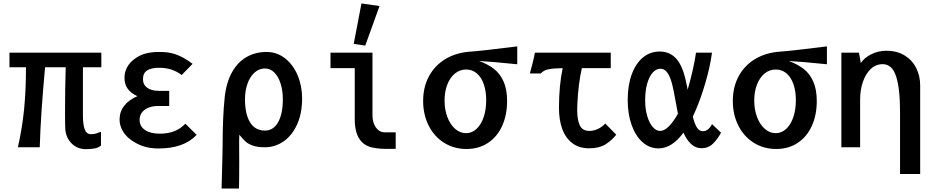

<svg xmlns="http://www.w3.org/2000/svg" viewBox="-20 -856 5440 1116"><path d="M360 -99Q358 -117.5 358 -201.5Q358 -345 362 -465H242Q217 -198.5 211 0H84Q109 -110 120 -220.5Q131 -331 131 -465H35V-550H569V-465H462V-186Q462 -131 472.8 -103.5Q483.5 -76 507 -76Q524 -76 536 -79.2Q548 -82.5 567 -90V-10Q552 2.5 530.2 6.8Q508.5 11 478 11Q447.5 11 422.2 -2.8Q397 -16.5 380.5 -41.5Q364 -66.5 360 -99Z M746.5 -39Q712.5 -62 693.8 -94Q675 -126 675 -161Q675 -206 701.5 -240.5Q728 -275 778.5 -297Q740.5 -314.5 722 -340.5Q703.5 -366.5 703.5 -404Q703.5 -437 719 -465.2Q734.5 -493.5 763 -514Q814.5 -554 902 -554Q933 -554 954.8 -551.2Q976.5 -548.5 999 -541Q1023.5 -532.5 1047 -519.5Q1070.5 -506.5 1099.5 -485L1036 -420Q1007.5 -441.5 975.5 -451.8Q943.5 -462 904 -462Q858 -462 834.5 -446.2Q811 -430.5 811 -396Q811 -363.5 835.8 -345.8Q860.5 -328 904 -328H963.5V-240H898Q851 -240 821.2 -218Q791.5 -196 791.5 -159Q791.5 -121.5 823.2 -100.2Q855 -79 908 -79Q956 -79 992.8 -93.2Q1029.5 -107.5 1057.5 -137L1123 -72Q1048.5 7 902 7Q855 7 818 -4.2Q781 -15.5 746.5 -39Z M1268 240 1273 44 1274 -14.5Q1274 -175.5 1286 -290Q1295.5 -378.5 1329.5 -437.8Q1363.5 -497 1414.8 -525.5Q1466 -554 1529 -554Q1589.5 -554 1636.8 -517Q1684 -480 1710 -418.2Q1736 -356.5 1736 -284Q1736 -196 1706.5 -131.8Q1677 -67.5 1627.8 -33.8Q1578.5 0 1520 0Q1476 0 1448.8 -10Q1421.5 -20 1407.8 -32.8Q1394 -45.5 1371 -73Q1370 -65 1370 -35.5L1370.5 89.5Q1370.5 181.5 1369 240ZM1624 -279Q1624 -328.5 1611.2 -369.5Q1598.5 -410.5 1574.8 -434.2Q1551 -458 1520 -458Q1486 -458 1459.5 -434.2Q1433 -410.5 1418.5 -369.5Q1404 -328.5 1404 -279Q1404 -193 1433.5 -145Q1463 -97 1520 -97Q1569 -97 1596.5 -145.5Q1624 -194 1624 -279Z M2042 -163V-460H1901V-550H2145V-187Q2145 -156.5 2154.5 -134.2Q2164 -112 2179.2 -100Q2194.5 -88 2211 -87H2280V9L2235.5 9.5Q2181 9.5 2146 2Q2096 -8 2069 -48.5Q2042 -89 2042 -163ZM2186 -821 2103 -591 2036 -601 2081 -836Z M2439.5 -269Q2439.5 -350.5 2473.8 -413.5Q2508 -476.5 2570.2 -513.5Q2632.5 -550.5 2715 -556Q2777.5 -560 2986.5 -586.5V-482.5L2965 -484.5Q2844 -497 2764.5 -501.5Q2816 -483 2851.8 -455Q2887.5 -427 2907.5 -381.2Q2927.5 -335.5 2927.5 -268.5Q2927.5 -188 2899 -124.8Q2870.5 -61.5 2817 -25.8Q2763.5 10 2691.5 10Q2619 10 2561.5 -26Q2504 -62 2471.8 -125.8Q2439.5 -189.5 2439.5 -269ZM2806 -273Q2806 -326 2792 -366.5Q2778 -407 2751.5 -429.5Q2725 -452 2689.5 -452Q2652.5 -452 2624 -428.5Q2595.5 -405 2579.8 -364Q2564 -323 2564 -271.5Q2564 -218.5 2580.5 -175.2Q2597 -132 2625.5 -107Q2654 -82 2688.5 -82Q2723 -82 2749.8 -106.8Q2776.5 -131.5 2791.2 -175Q2806 -218.5 2806 -273Z M3089 -550H3530V-460H3362Q3341 -366.5 3336 -253Q3335 -229 3335 -217Q3335 -159.5 3350.2 -127.2Q3365.5 -95 3406 -95Q3430.5 -95 3455.2 -106.5Q3480 -118 3498 -138L3562 -73Q3533.5 -37.5 3497.5 -15.8Q3461.5 6 3404 6Q3346 6 3306.8 -23.8Q3267.5 -53.5 3248.2 -106.2Q3229 -159 3229 -228Q3229 -358 3250.5 -460Q3195 -459 3167.5 -453.2Q3140 -447.5 3123 -429H3060Q3068.5 -460 3077.5 -496.2Q3086.5 -532.5 3089 -550Z M3628.5 -275Q3628.5 -359.5 3651.8 -423.2Q3675 -487 3717 -521.8Q3759 -556.5 3814 -556.5Q3911.5 -556.5 3950.5 -443.5Q3963.5 -407 3977 -334.5Q3993 -389 4006.8 -450Q4020.5 -511 4025.5 -550H4118.5Q4107 -465.5 4080 -374Q4053 -282.5 4022.5 -212.5L4007 -178Q4017.5 -135.5 4031 -114.5Q4044.5 -93.5 4066.5 -93.5Q4097 -93.5 4118.5 -134.5L4171 -85Q4151.5 -48 4124.5 -21.2Q4097.5 5.5 4057 5.5Q4024.5 5.5 3998.2 -17.8Q3972 -41 3952.5 -85Q3885.5 6.5 3807.5 6.5Q3755.5 6.5 3714.8 -29.5Q3674 -65.5 3651.2 -129.8Q3628.5 -194 3628.5 -275ZM3817 -95Q3841.5 -95 3868 -121.8Q3894.5 -148.5 3920.5 -195L3919 -202.5Q3894.5 -343 3882.5 -382Q3871 -419.5 3855.5 -438Q3840 -456.5 3818.5 -456.5Q3794.5 -456.5 3774.2 -434.5Q3754 -412.5 3742 -370.8Q3730 -329 3730 -272.5Q3730 -222 3742 -181.5Q3754 -141 3774 -118Q3794 -95 3817 -95Z M4239.5 -269Q4239.5 -350.5 4273.8 -413.5Q4308 -476.5 4370.2 -513.5Q4432.5 -550.5 4515 -556Q4577.5 -560 4786.5 -586.5V-482.5L4765 -484.5Q4644 -497 4564.5 -501.5Q4616 -483 4651.8 -455Q4687.5 -427 4707.5 -381.2Q4727.5 -335.5 4727.5 -268.5Q4727.5 -188 4699 -124.8Q4670.5 -61.5 4617 -25.8Q4563.5 10 4491.5 10Q4419 10 4361.5 -26Q4304 -62 4271.8 -125.8Q4239.5 -189.5 4239.5 -269ZM4606 -273Q4606 -326 4592 -366.5Q4578 -407 4551.5 -429.5Q4525 -452 4489.5 -452Q4452.5 -452 4424 -428.5Q4395.5 -405 4379.8 -364Q4364 -323 4364 -271.5Q4364 -218.5 4380.5 -175.2Q4397 -132 4425.5 -107Q4454 -82 4488.5 -82Q4523 -82 4549.8 -106.8Q4576.5 -131.5 4591.2 -175Q4606 -218.5 4606 -273Z M5111 -483Q5071 -483 5041.2 -455Q5011.5 -427 4995.5 -380Q4979.5 -333 4979.5 -277V0H4870.5V-151V-263V-550H4972.5L4983.5 -490Q5005.5 -522 5046 -541.5Q5086.5 -561 5132 -561Q5194 -561 5238.5 -533.5Q5283 -506 5305.8 -460Q5328.5 -414 5328.5 -360V155.5H5211.5V-206Q5211.5 -343.5 5188.2 -413.2Q5165 -483 5111 -483Z"/></svg>

Font: JuliaMono
Style: Bold
Weight: 700
Monospace: yes
Designer: cormullion
Foundry: corm
Version: Version 0.055; ttfautohint (v1.8.4)